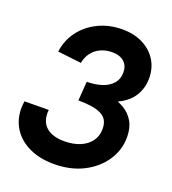

<svg xmlns="http://www.w3.org/2000/svg" viewBox="-131 -806 822 915"><g transform="rotate(20 280.0 -348.5)"><path d="M245 9Q174 9 120.5 -16Q67 -41 38 -85.5Q9 -130 9 -189Q9 -198 10 -206.5Q11 -215 12 -224L135 -225Q134 -219 134 -215Q134 -211 134 -210Q134 -160 166 -135Q198 -110 254 -110Q300 -110 334.5 -124.5Q369 -139 388 -165.5Q407 -192 407 -227Q407 -253 397.5 -270Q388 -287 368 -297Q348 -307 319 -311.5Q290 -316 252 -316L259 -413Q299 -413 333 -423.5Q367 -434 387.5 -457Q408 -480 408 -515Q408 -548 386.5 -567.5Q365 -587 325 -587Q293 -587 266.5 -574.5Q240 -562 223.5 -539.5Q207 -517 202 -488L82 -502Q90 -562 125 -608Q160 -654 214.5 -680Q269 -706 334 -706Q395 -706 439.5 -683Q484 -660 508.5 -620.5Q533 -581 533 -529Q533 -489 516.5 -455Q500 -421 468.5 -397.5Q437 -374 391 -361V-386Q429 -379 461 -360Q493 -341 511.5 -309Q530 -277 530 -230Q530 -165 493.5 -110.5Q457 -56 393 -23.5Q329 9 245 9Z"/></g></svg>

Font: Hanken Grotesk
Style: Bold Italic
Weight: 700
Italic angle: -8°
Designer: Alfredo Marco Pradil
Foundry: Hanken Design Co.
Version: Version 3.013